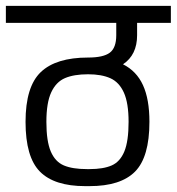

<svg xmlns="http://www.w3.org/2000/svg" viewBox="-30 -661 602 654"><path d="M389 -442Q435 -419 457 -371Q479 -323 479 -246Q479 -126 430 -76.5Q381 -27 275 -27H260Q155 -27 106 -76.5Q57 -126 57 -246Q57 -366 109 -415.5Q161 -465 270 -465Q322 -465 344 -481.5Q366 -498 366 -541V-583H-10V-641H552V-583H437V-541Q437 -474 389 -442ZM408 -246Q408 -310 392 -345.5Q376 -381 346 -394.5Q316 -408 270 -408Q222 -408 191.5 -395Q161 -382 144.5 -346.5Q128 -311 128 -246Q128 -180 143 -145Q158 -110 187.5 -97.5Q217 -85 266 -85H275Q322 -85 350.5 -97.5Q379 -110 393.5 -145Q408 -180 408 -246Z"/></svg>

Font: Biryani Light
Style: Regular
Weight: 300
Designer: Dan Reynolds and Mathieu Réguer
Foundry: Dan Reynolds and Mathieu Réguer
Version: Version 1.004; ttfautohint (v1.1) -l 5 -r 5 -G 72 -x 0 -D la